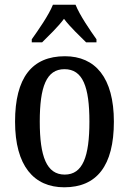

<svg xmlns="http://www.w3.org/2000/svg" viewBox="-20 -786 549 816"><path d="M115 -619V-606H159C188 -635 226 -671 252 -706C278 -671 318 -634 346 -606H390V-619C363 -657 319 -721 301 -766H205C187 -721 142 -657 115 -619ZM253 10C391 10 464 -81 464 -269C464 -456 385 -547 256 -547C116 -547 44 -456 44 -269C44 -81 124 10 253 10ZM255 -44C178 -44 149 -121 149 -269C149 -417 177 -492 254 -492C332 -492 360 -417 360 -269C360 -121 332 -44 255 -44Z"/></svg>

Font: Noto Serif Condensed Medium
Style: Regular
Weight: 500
Width: 3
Designer: Monotype Design Team
Foundry: Monotype Imaging Inc.
Version: Version 2.015